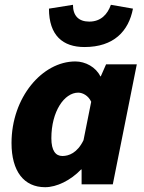

<svg xmlns="http://www.w3.org/2000/svg" viewBox="-20 -768 598 800"><path d="M168 12C216 12 274 -16 318 -62H320V0H450L550 -500H422L400 -450H398C380 -488 336 -512 294 -512C156 -512 28 -362 28 -172C28 -54 80 12 168 12ZM240 -118C212 -118 194 -140 194 -192C194 -304 248 -382 306 -382C324 -382 348 -370 360 -344L328 -184C302 -130 266 -118 240 -118ZM332 -572C454 -572 516 -638 534 -732L442 -748C428 -708 400 -678 352 -678C308 -678 284 -702 284 -748L184 -732C184 -620 242 -572 332 -572Z"/></svg>

Font: Source Sans Pro Black
Style: Italic
Weight: 900
Italic angle: -11°
Designer: Paul D. Hunt
Foundry: Adobe Systems Incorporated
Version: Version 3.006;hotconv 1.0.111;makeotfexe 2.5.65597